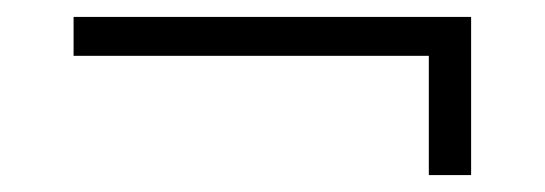

<svg xmlns="http://www.w3.org/2000/svg" viewBox="-20 -359 644 227"><path d="M67 -339H537V-152H487V-293H67Z"/></svg>

Font: Elaine Sans Light
Style: Regular
Weight: 300
Designer: Wei Huang
Foundry: Wei Huang
Version: Version 2.001;December 24, 2019;FontCreator 12.0.0.2547 64-b